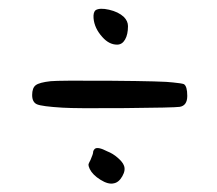

<svg xmlns="http://www.w3.org/2000/svg" viewBox="-20 -506 504 446"><path d="M202.1 -482.4Q211.9 -488.3 233.4 -483.4Q254.9 -478.5 267.6 -466.8Q277.3 -457 277.3 -445.3Q277.3 -425.8 270.5 -414.1Q263.7 -402.3 252 -402.3Q233.4 -402.3 217.8 -419.9Q199.2 -440.4 197.3 -463.9Q196.3 -477.5 202.1 -482.4ZM97.7 -317.4Q116.2 -319.3 239.7 -318.4Q363.3 -317.4 381.8 -314.5Q402.3 -312.5 407.2 -310.5Q415 -305.7 415 -283.2Q415 -260.7 397.5 -257.8Q383.8 -255.9 270 -254.9Q156.2 -253.9 125 -255.9Q77.1 -258.8 65.9 -263.7Q54.7 -268.6 54.7 -285.2Q54.7 -301.8 63 -308.1Q71.3 -314.5 97.7 -317.4ZM200.2 -160.2Q207 -166 229.5 -154.3Q242.2 -149.4 253.4 -139.6Q264.6 -129.9 267.6 -122.1Q272.5 -111.3 264.2 -96.7Q255.9 -82 244.1 -80.1Q231.4 -77.1 213.4 -88.4Q195.3 -99.6 188.5 -113.3Q185.5 -120.1 185.5 -123Q185.5 -126 190.4 -134.8Q196.3 -148.4 196.3 -152.3Q196.3 -156.2 200.2 -160.2Z"/></svg>

Font: JasonHandwriting1
Style: Regular
Weight: 400
Version: Version 1.48.20